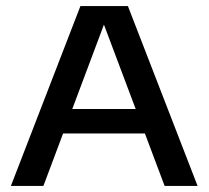

<svg xmlns="http://www.w3.org/2000/svg" viewBox="-20 -615 690 635"><path d="M16 0 246 -595H403L633.5 0H524.5L317 -551.5H330.5L123.5 0ZM161 -173.5 186.5 -254.5H462.5L487 -173.5Z"/></svg>

Font: Encode Sans SC SemiExpanded Medium
Style: Regular
Weight: 500
Width: 6
Designer: Multiple Designers
Foundry: Impallari Type
Version: Version 3.002